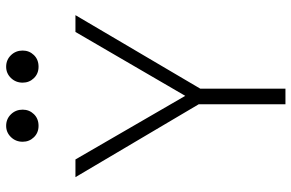

<svg xmlns="http://www.w3.org/2000/svg" viewBox="-186 -786 971 640"><g transform="rotate(-90 300.0 -465.5)"><path d="M273 0V-289L30 -700H89L301 -334L514 -700H570L325 -284V0ZM201 -823Q178 -823 163 -838.5Q148 -854 148 -876Q148 -899 163.5 -915Q179 -931 201 -931Q224 -931 239.5 -915Q255 -899 255 -876Q255 -854 240 -838.5Q225 -823 201 -823ZM398 -823Q375 -823 360 -838.5Q345 -854 345 -876Q345 -899 360.5 -915Q376 -931 398 -931Q421 -931 436.5 -915Q452 -899 452 -876Q452 -854 437 -838.5Q422 -823 398 -823Z"/></g></svg>

Font: Red Hat Mono
Style: Regular
Weight: 300
Monospace: yes
Designer: Pentagram, MCKL
Foundry: Pentagram, MCKL
Version: Version 1.023